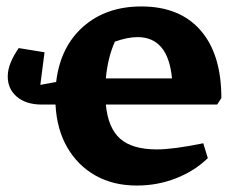

<svg xmlns="http://www.w3.org/2000/svg" viewBox="-20 -564 737 595"><path d="M109 -240Q61 -240 32.5 -264Q4 -288 4 -327Q4 -348 13 -370Q22 -392 38 -415L118 -402L105 -301L154 -310Q167 -419 238 -481.5Q309 -544 418 -544Q537 -544 601.5 -470Q666 -396 666 -260L653 -240H308Q315 -167 352.5 -134Q390 -101 466 -101Q517 -101 610 -120L624 -74Q583 -34 525.5 -11.5Q468 11 404 11Q331 11 276 -20Q221 -51 188.5 -107Q156 -163 152 -240ZM406 -449Q376 -449 336 -435Q314 -386 308 -321H513Q501 -449 406 -449Z"/></svg>

Font: Piazzolla SC
Style: Bold
Weight: 700
Designer: Juan Pablo del Peral
Foundry: Huerta Tipografica
Version: Version 1.330